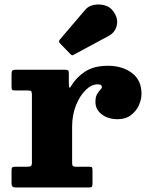

<svg xmlns="http://www.w3.org/2000/svg" viewBox="-20 -828 650 848"><path d="M290.5 -589.5Q295.5 -584.5 298.5 -583.8Q301.5 -583 307 -587L461 -670Q489 -685 496 -717Q503 -749 478 -781Q464.5 -799 440.5 -805Q416.5 -811 393.2 -806Q370 -801 357 -785.5L245 -654Q236.5 -645.5 245 -636.5ZM121 -407.5V-109.5Q121 -97.5 116 -94.5Q111 -91.5 98 -91.5H48.5Q38.5 -91.5 34.8 -89.2Q31 -87 31 -77V-18.5Q31 -7.5 35.5 -3.8Q40 0 50.5 0H373.5Q384 0 386.2 -4Q388.5 -8 388.5 -19V-75Q388.5 -85 386.5 -88.2Q384.5 -91.5 375 -91.5H317.5Q305.5 -91.5 302 -94.8Q298.5 -98 298.5 -110V-268.5Q298.5 -320 315.5 -362.5Q332.5 -405 358.2 -430.2Q384 -455.5 411 -455.5Q422 -455.5 426 -452.2Q430 -449 430 -444Q430 -438 423 -431.2Q416 -424.5 408.8 -412.2Q401.5 -400 401.5 -378Q401.5 -344 429.5 -322.8Q457.5 -301.5 499.5 -301.5Q535 -301.5 558.5 -319.5Q582 -337.5 593.5 -363.5Q605 -389.5 605 -414Q605 -474 562.5 -505.8Q520 -537.5 457 -537.5Q395 -537.5 355.8 -511.8Q316.5 -486 294 -448Q288.5 -438 286.2 -441.5Q284 -445 284 -460.5V-504Q284 -514.5 280.5 -517.2Q277 -520 267.5 -520H49Q38 -520 34.5 -516.2Q31 -512.5 31 -500.5V-445Q31 -434 34 -431.2Q37 -428.5 48 -428.5H103.5Q116 -428.5 118.5 -424.2Q121 -420 121 -407.5Z"/></svg>

Font: Besley ExtraBold
Style: Regular
Weight: 800
Designer: Owen Earl
Foundry: indestructible type*
Version: Version 2.001